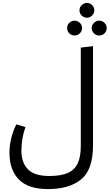

<svg xmlns="http://www.w3.org/2000/svg" viewBox="-20 -1083 753 1319"><path d="M619 -766V-85Q619 84 536.5 150Q454 216 310 216Q174 216 109.5 150Q45 84 45 -33Q45 -133 92 -229L155 -210Q127 -133 127 -46Q127 33 171.5 79.5Q216 126 318 126Q399 126 446 105Q493 84 514 39Q535 -6 535 -80V-756ZM526 -1012Q526 -1033 541.5 -1048Q557 -1063 577 -1063Q597 -1063 612.5 -1048Q628 -1033 628 -1012Q628 -991 612.5 -976Q597 -961 577 -961Q557 -961 541.5 -976Q526 -991 526 -1012ZM441 -890Q441 -911 456 -926Q471 -941 493 -941Q513 -941 528.5 -926Q544 -911 544 -890Q544 -869 528.5 -854Q513 -839 493 -839Q471 -839 456 -854Q441 -869 441 -890ZM610 -890Q610 -911 625.5 -926Q641 -941 661 -941Q683 -941 698 -926Q713 -911 713 -890Q713 -869 698 -854Q683 -839 661 -839Q641 -839 625.5 -854Q610 -869 610 -890Z"/></svg>

Font: FiraGO
Style: Regular
Weight: 400
Designer: bBox Type
Foundry: bBox Type GmbH
Version: Version 1.001;April 20, 2020;FontCreator 12.0.0.2555 64-bit